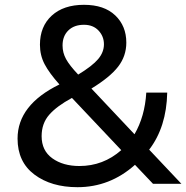

<svg xmlns="http://www.w3.org/2000/svg" viewBox="-20 -764 774 798"><path d="M146 -578Q146 -654 195 -699Q244 -744 329 -744Q413 -744 459 -700Q505 -656 505 -587Q505 -531 471 -487Q437 -443 360 -396L539 -206Q582 -280 588 -379H675Q672 -236 600 -142L734 0H616L541 -79Q437 14 302 14Q193 14 123 -38.5Q53 -91 53 -188Q53 -328 227 -413Q185 -460 165.5 -497Q146 -534 146 -578ZM153 -198Q153 -138 197.5 -106Q242 -74 310 -74Q409 -74 484 -140L279 -357Q216 -323 184.5 -287Q153 -251 153 -198ZM240 -575Q240 -545 254.5 -518.5Q269 -492 305 -454Q364 -490 388 -518.5Q412 -547 412 -580Q412 -613 389.5 -637Q367 -661 329 -661Q288 -661 264 -637.5Q240 -614 240 -575Z"/></svg>

Font: Nacelle
Style: Regular
Weight: 400
Designer: Sora Sagano
Foundry: Sora Sagano
Version: Version 1.000;FEAKit 1.0